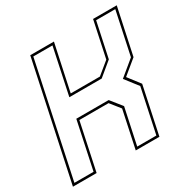

<svg xmlns="http://www.w3.org/2000/svg" viewBox="-170 -847 981 994"><g transform="rotate(-30 321.0 -350.0)"><path d="M-12 0 137 -700H278.5L219.5 -424H394L466.5 -483.5L512.5 -700H654L595 -424L510 -354L565 -282.5L505 0H363.5L411 -223.5L364 -282.5H189.5L129.5 0ZM4.5 -13.5H119L179 -296H372.5L426 -229L380 -13.5H494.5L550.5 -277L491 -354L583 -430L637.5 -686.5H523L478.5 -478L397 -410.5H203.5L262 -686.5H147.5Z"/></g></svg>

Font: Tourney Thin Thin
Style: Italic
Weight: 250
Italic angle: -12°
Version: Version 1.015